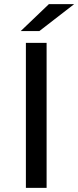

<svg xmlns="http://www.w3.org/2000/svg" viewBox="-20 -907 378 927"><path d="M105 0V-700H205V0ZM80 -757 216 -887H338L170 -757Z"/></svg>

Font: MOST Montserrat Medium
Style: Regular
Weight: 500
Designer: Julieta Ulanovsky
Foundry: Julieta Ulanovsky
Version: Version 8.000;March 11, 2024;FontCreator 15.0.0.2926 64-bit